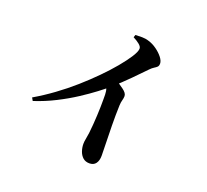

<svg xmlns="http://www.w3.org/2000/svg" viewBox="-140 -963 1279 1185"><g transform="rotate(20 500.0 -370.5)"><path d="M549.6 -774.4 555 -791.2Q575.8 -792.4 598.8 -792.5Q621.8 -792.5 644.3 -785.1Q672 -776.9 698.2 -758Q724.4 -739.2 741.6 -717.3Q758.8 -695.3 758.8 -677Q758.8 -662.7 751.6 -655.4Q744.4 -648.2 732.7 -641.3Q721.1 -634.4 707.1 -619.9Q674.4 -586.2 626.2 -537.1Q578.1 -487.9 518.4 -436.1Q497 -417.1 456.1 -386.2Q415.3 -355.2 360 -319.1Q304.7 -283 238.1 -249.2Q171.6 -215.4 98.9 -191.7L87.8 -211.1Q151.3 -248.1 213.3 -293.4Q275.4 -338.6 331.9 -388.5Q388.5 -438.4 437 -487.7Q485.5 -537 522.5 -581.4Q559.4 -625.8 581.9 -660.4Q608.2 -700.3 608.2 -720.8Q608.2 -734.7 590.3 -748.8Q572.5 -763 549.6 -774.4ZM477.2 -459 526.5 -500.2Q563.8 -474.5 592.5 -453.9Q621.2 -433.4 621.2 -413.6Q621.2 -400.5 616.9 -385.6Q612.5 -370.8 611.5 -349.4Q609.2 -282.4 610.2 -216Q611.1 -149.5 612.7 -97.6Q614.3 -45.7 614.3 -19.5Q614.3 12.3 600.3 31.4Q586.4 50.4 558.6 50.4Q532.7 50.4 516 35.7Q499.4 21 491.2 -2.5Q483.1 -26.1 483.1 -50.8Q483.1 -65.5 486.8 -83.4Q490.6 -101.4 493.6 -125.6Q497.1 -155 499.3 -185.5Q501.5 -216 503 -245.1Q504.5 -274.2 505 -300.2Q505.5 -326.2 505.5 -347.3Q505.5 -368.3 505.3 -381.3Q505 -405.6 498 -422.5Q491.1 -439.3 477.2 -459Z"/></g></svg>

Font: Noto Serif KR
Style: Regular
Weight: 200
Designer: Ryoko NISHIZUKA 西塚涼子 (kana & ideographs); Frank Grießhammer (Latin, Greek & Cyrillic); Wenlong ZHANG 张文龙 (bopomofo); San
Foundry: Adobe
Version: Version 2.001;hotconv 1.1.0;makeotfexe 2.6.0